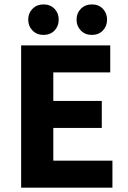

<svg xmlns="http://www.w3.org/2000/svg" viewBox="-20 -860 588 880"><path d="M76.9 0V-651.8H485.3V-528.2H224.3V-397.3H446.5V-273.7H224.3V-123.6H495.3V0ZM179.2 -700Q148.9 -700 129.1 -720Q109.3 -740.1 109.3 -769.9Q109.3 -799.7 129.1 -819.8Q148.9 -839.8 179.2 -839.8Q210.5 -839.8 229.8 -819.8Q249.1 -799.7 249.1 -769.9Q249.1 -740.1 229.8 -720Q210.5 -700 179.2 -700ZM400.8 -700Q370.5 -700 350.7 -720Q330.9 -740.1 330.9 -769.9Q330.9 -799.7 350.7 -819.8Q370.5 -839.8 400.8 -839.8Q432.1 -839.8 451.4 -819.8Q470.7 -799.7 470.7 -769.9Q470.7 -740.1 451.4 -720Q432.1 -700 400.8 -700Z"/></svg>

Font: Source Sans 3
Style: Regular
Weight: 200
Designer: Paul D. Hunt
Foundry: Adobe
Version: Version 3.046;hotconv 1.0.118;makeotfexe 2.5.65603